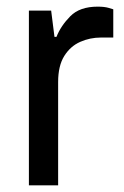

<svg xmlns="http://www.w3.org/2000/svg" viewBox="-20 -558 373 578"><path d="M67 0V-526H134L144 -447H150Q163 -480 191.5 -509Q220 -538 274 -538Q295 -538 308 -534Q321 -530 321 -530V-445H284Q251 -445 221.5 -432Q192 -419 173.5 -389.5Q155 -360 155 -311V0Z"/></svg>

Font: Archivo VF Beta
Style: Regular
Weight: 400
Designer: Hector Gatti
Foundry: Omnibus-Type
Version: Version 1.002